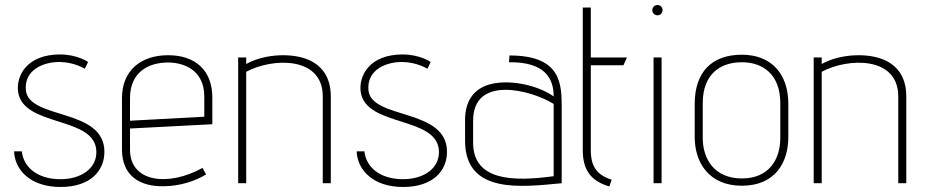

<svg xmlns="http://www.w3.org/2000/svg" viewBox="-20 -730 3698 765"><path d="M36 -127C39 -52 102 15 221 15C342 15 396 -51 396 -125C396 -301 94 -252 83 -371C76 -451 152 -484 219 -483C277 -482 318 -456 318 -456L331 -483C331 -483 289 -513 219 -513C87 -513 44 -428 52 -365C71 -221 364 -270 364 -124C364 -56 300 -16 221 -16C128 -16 73 -65 67 -127Z M787 -61C650 15 498 -4 498 -133V-218L826 -235V-342C826 -447 761 -510 650 -510C541 -510 466 -449 466 -339V-134C466 -30 537 15 636 12C693 11 754 -6 801 -35ZM794 -265 498 -249V-339C498 -445 575 -481 649 -481C710 -481 794 -453 794 -345Z M1298 0V-346C1298 -422 1263 -467 1213 -490C1149 -520 1036 -517 961 -475V-501H929V0H961V-444C1065 -500 1266 -507 1266 -346V0Z M1401 -127C1404 -52 1467 15 1586 15C1707 15 1761 -51 1761 -125C1761 -301 1459 -252 1448 -371C1441 -451 1517 -484 1584 -483C1642 -482 1683 -456 1683 -456L1696 -483C1696 -483 1654 -513 1584 -513C1452 -513 1409 -428 1417 -365C1436 -221 1729 -270 1729 -124C1729 -56 1665 -16 1586 -16C1493 -16 1438 -65 1432 -127Z M2218 -298C2218 -394 2218 -509 2010 -509L2008 -482C2156 -484 2186 -413 2186 -346C2108 -400 1976 -419 1905 -384C1864 -364 1833 -324 1833 -252V-169C1833 45 2059 15 2218 0ZM2186 -28C2025 -6 1865 -9 1865 -162V-249C1865 -432 2096 -372 2186 -316Z M2417 -14C2359 -33 2334 -65 2334 -132V-470H2464L2478 -501H2334V-700H2302V-132C2302 -54 2333 -9 2408 13Z M2616 0V-501H2584V0ZM2600 -669C2611 -669 2620 -678 2620 -690C2620 -701 2611 -710 2600 -710C2588 -710 2579 -701 2579 -690C2579 -678 2588 -669 2600 -669Z M3121 -316C3121 -437 3052 -512 2936 -512C2815 -512 2748 -442 2748 -316V-184C2748 -82 2805 10 2936 10C3068 10 3121 -82 3121 -184ZM3089 -180C3089 -94 3043 -19 2936 -19C2826 -19 2780 -97 2780 -180V-319C2780 -434 2849 -482 2936 -482C3019 -482 3089 -434 3089 -319Z M3591 0V-346C3591 -422 3556 -467 3506 -490C3442 -520 3329 -517 3254 -475V-501H3222V0H3254V-444C3358 -500 3559 -507 3559 -346V0Z"/></svg>

Font: Advent Pro
Style: ExtraLight
Weight: 250
Designer: Andreas Kalpakidis
Foundry: Andreas Kalpakidis
Version: Version 2.002 2007